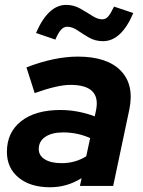

<svg xmlns="http://www.w3.org/2000/svg" viewBox="-20 -764 588 789"><path d="M185.5 5.5Q104.7 5.5 56.5 -34.1Q8.4 -73.6 8.4 -139.9Q8.4 -220 66.9 -266Q125.5 -312 228.4 -312Q264.8 -312 300.9 -305.1Q337.1 -298.2 369.3 -285.8L374.7 -311.2Q395.8 -415.2 269.4 -415.2Q217.1 -415.2 122.5 -381.5L88.7 -487.1Q147.6 -509.8 200.2 -520.6Q252.9 -531.4 299.7 -531.4Q420 -531.4 476.3 -473.4Q532.6 -415.4 511.3 -313.2L445.1 0H308.5L315.2 -31.8Q283.5 -12.4 251.9 -3.5Q220.4 5.5 185.5 5.5ZM233.5 -93.5Q288.8 -93.5 334.3 -121.6L350.5 -196.5Q298.8 -219.9 239.6 -219.9Q193 -219.9 166.1 -201.6Q139.2 -183.2 139.2 -151.4Q139.2 -124.7 164.3 -109.1Q189.4 -93.5 233.5 -93.5ZM207.5 -601.3 128 -628.5Q178.1 -743.9 251.9 -743.9Q282.9 -743.9 309.2 -729Q335.5 -714.1 358.4 -699.4Q381.3 -684.6 399.7 -684.6Q414.2 -684.6 424.2 -695.7Q434.2 -706.9 448.7 -736.9L527.7 -710.4Q478.7 -594.8 403.3 -594.8Q371.5 -594.8 345.8 -609.5Q320.2 -624.3 298.7 -639.2Q277.2 -654.1 255.4 -654.1Q242 -654.1 230.7 -641.7Q219.5 -629.3 207.5 -601.3Z"/></svg>

Font: Red Hat Display VF
Style: Italic
Weight: 300
Italic angle: -12°
Designer: Pentagram, MCKL
Foundry: Pentagram, MCKL
Version: Version 1.010